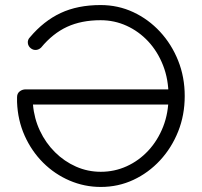

<svg xmlns="http://www.w3.org/2000/svg" viewBox="-20 -730 799 760"><path d="M379 10Q314.5 10 255.5 -15.2Q196.5 -40.5 150.6 -86.2Q104.8 -132 77.5 -193.1Q50.2 -254.2 47.5 -326V-345Q47.5 -360.2 57.9 -368.2Q68.2 -376.2 81.2 -376.2H677.2L681.5 -316.2H110.5Q115.2 -261 138 -212.6Q160.8 -164.2 197.6 -127.6Q234.5 -91 280.9 -70.5Q327.2 -50 379 -50Q433.2 -50 481.5 -71.9Q529.8 -93.8 567 -133.8Q604.2 -173.8 625.8 -228.5Q647.2 -283.2 647.2 -348.5Q647.2 -415.8 625.6 -470.9Q604 -526 566.8 -566Q529.5 -606 481.1 -628Q432.8 -650 378.2 -650Q302.5 -650 245.6 -623.8Q188.8 -597.5 142.8 -541.8Q134.2 -533.5 123.4 -532.4Q112.5 -531.2 102.8 -538.2Q91.8 -546.2 90.2 -559.5Q88.8 -572.8 98.8 -582.8Q153 -647 220.2 -678.5Q287.5 -710 378.2 -710Q447.2 -710 507.4 -682Q567.5 -654 613.4 -604.5Q659.2 -555 685.2 -490Q711.2 -425 711.2 -350Q711.2 -275 685.4 -210Q659.5 -145 613.8 -95.5Q568 -46 508 -18Q448 10 379 10Z"/></svg>

Font: Quicksand Variable Light
Style: Regular
Weight: 300
Designer: Andrew Paglinawan
Foundry: Andrew Paglinawan
Version: Version 3.004